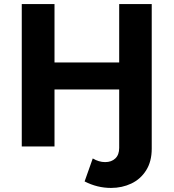

<svg xmlns="http://www.w3.org/2000/svg" viewBox="-20 -720 854 944"><path d="M436 59Q466 77 497 77Q528 77 547 59Q566 41 566 7V-280H248V0H87V-700H248V-413H566V-700H726V11Q726 74 698.5 117.5Q671 161 625.5 182.5Q580 204 526 204Q458 204 396 172Z"/></svg>

Font: Montserrat Alternates
Style: Bold
Weight: 700
Designer: Julieta Ulanovsky
Foundry: Julieta Ulanovsky
Version: Version 7.200